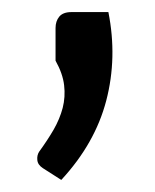

<svg xmlns="http://www.w3.org/2000/svg" viewBox="-20 -777 256 318"><path d="M159.5 -757Q174.5 -681.5 156 -610.5Q137.5 -539.5 81.5 -479L51 -498.5Q42.5 -504 41.8 -512Q41 -520 45 -526Q58.5 -544.5 68.8 -562.2Q79 -580 83.8 -598.2Q88.5 -616.5 86.2 -635.8Q84 -655 72 -676.5V-730.5Q72 -742 78.2 -749.5Q84.5 -757 98.5 -757Z"/></svg>

Font: Lato 2
Style: Regular
Weight: 500
Designer: Lukasz Dziedzic with Adam Twardoch and Botio Nikoltchev
Foundry: tyPoland Lukasz Dziedzic
Version: Version 2.015; 2015-08-06; http://www.latofonts.com/